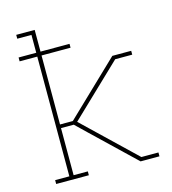

<svg xmlns="http://www.w3.org/2000/svg" viewBox="-109 -825 819 914"><g transform="rotate(-15 300.0 -367.5)"><path d="M55 0V-19H125V-609H38V-628H125V-716H55V-735H146V-628H289V-609H146V-269H209L471 -520H564V-501H480L228 -260L480 -19H564V0H471L266 -196L209 -251H146V-19H216V0Z"/></g></svg>

Font: Iosevka Etoile Thin
Style: Regular
Weight: 100
Designer: Belleve Invis
Foundry: Belleve Invis
Version: Version 22.1.2; ttfautohint (v1.8.4)